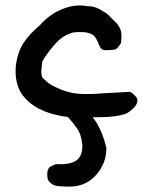

<svg xmlns="http://www.w3.org/2000/svg" viewBox="-20 -434 544 711"><path d="M348 0H323Q356 40 374 114Q374 172 334.5 215.5Q295 259 231 257Q229 257 218 256.5Q207 256 203.5 256Q200 256 191.5 254.5Q183 253 178.5 251Q174 249 168.5 244.5Q163 240 159 234Q155 227 155 211Q155 195 163 185Q166 184 171 181Q176 178 181 176Q186 174 191 174Q240 176 263 160Q286 144 285 101Q282 81 278 67.5Q274 54 264.5 40.5Q255 27 251 22Q247 17 231 -1L210 -4Q110 -21 64 -81Q32 -124 39 -195Q46 -242 66.5 -274Q87 -306 128 -341Q162 -380 210 -400Q258 -420 305 -411Q326 -412 348.5 -400Q371 -388 380.5 -379Q390 -370 413 -347Q427 -329 429 -313Q431 -297 428 -275Q415 -251 402 -250Q399 -250 384 -248.5Q369 -247 361 -250Q353 -253 349 -263Q335 -298 325 -304Q310 -314 289 -315Q268 -316 252 -314Q217 -305 191 -278.5Q165 -252 137 -208Q137 -206 134.5 -188.5Q132 -171 134 -157Q136 -143 147 -138Q163 -118 215 -99Q247 -87 286 -86Q325 -85 353 -88L461 -94Q469 -91 479 -80.5Q489 -70 489 -63Q489 -39 449 -14Q411 0 348 0Z"/></svg>

Font: Excalifont
Style: Regular
Weight: 400
Designer: Your Own Font Foundry (Virgil); Ján Filípek / DizajnDesign (Excalifont, modifications)
Foundry: Your Own Font Foundry (Virgil); Ján Filípek / DizajnDesign (Excalifont, modifications)
Version: Version 1.000;Glyphs 3.2 (3227)